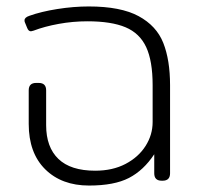

<svg xmlns="http://www.w3.org/2000/svg" viewBox="-20 -560 622 595"><path d="M69 -176V-280Q69 -303 92 -303H100Q123 -303 123 -280V-172Q123 -104 161 -67.5Q199 -31 275 -31Q329 -31 369 -52Q409 -73 431 -107.5Q453 -142 453 -182V-296Q453 -371 433 -414Q413 -457 369 -475.5Q325 -494 251 -494Q206 -494 162 -486Q118 -478 84 -465L76 -463Q68 -463 64 -474L57 -491Q56 -493 56 -497Q56 -506 71 -511Q107 -524 157.5 -532Q208 -540 255 -540Q354 -540 409.5 -510Q465 -480 486 -427Q507 -374 507 -296V-23Q507 0 484 0H481Q458 0 458 -23V-82Q425 -32 379.5 -8.5Q334 15 256 15Q171 15 120 -35.5Q69 -86 69 -176Z"/></svg>

Font: Mitr ExtraLight
Style: Regular
Weight: 250
Designer: Thanarat Vachiruckul
Foundry: Cadson Demak Co.,Ltd.
Version: Version 1.000